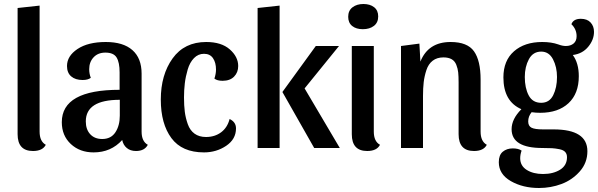

<svg xmlns="http://www.w3.org/2000/svg" viewBox="-20 -740 2990 960"><path d="M178 -712V-82Q178 -33 209 -16Q193 15 145 15Q68 15 68 -69V-700Z M591 -40Q535 22 448 22Q379 22 334 -20Q289 -62 289 -129Q289 -291 578 -291V-378Q578 -428 563 -452.5Q548 -477 507 -477Q470 -477 448 -453.5Q426 -430 426 -394Q426 -371 434 -351Q420 -340 393 -340Q357 -340 336 -358Q315 -376 315 -410Q315 -460 367.5 -495Q420 -530 509 -530Q596 -530 642 -489.5Q688 -449 688 -372V-82Q688 -33 719 -16Q703 15 660 15Q632 15 614 0Q596 -15 591 -40ZM491 -45Q535 -45 557 -78.5Q579 -112 579 -162V-241Q409 -241 409 -133Q409 -93 431 -69Q453 -45 491 -45Z M1000 -471Q971 -471 950 -449.5Q929 -428 918.5 -392.5Q908 -357 904 -323Q900 -289 900 -253Q900 -212 904 -181Q908 -150 919 -119Q930 -88 953 -71.5Q976 -55 1010 -55Q1054 -55 1085.5 -78.5Q1117 -102 1128 -145Q1160 -130 1160 -98Q1160 -44 1111 -11Q1062 22 1000 22Q890 22 837 -49.5Q784 -121 784 -242Q784 -366 843 -448Q902 -530 1011 -530Q1087 -530 1129 -493Q1171 -456 1171 -410Q1171 -378 1150.5 -357Q1130 -336 1093 -336Q1066 -336 1052 -347Q1060 -371 1060 -392Q1060 -427 1045 -449Q1030 -471 1000 -471Z M1268 -700 1378 -712V0H1268ZM1675 -510 1503 -298 1679 0H1551L1392 -280L1559 -510Z M1871 -658Q1871 -627 1849.5 -610.5Q1828 -594 1794 -594Q1761 -594 1741 -610Q1721 -626 1721 -656Q1721 -687 1742.5 -703.5Q1764 -720 1797 -720Q1830 -720 1850.5 -704Q1871 -688 1871 -658ZM1849 -82Q1849 -33 1880 -16Q1864 15 1816 15Q1739 15 1739 -69V-510H1849Z M1985 -510 2077 -522 2082 -432Q2121 -530 2233 -530Q2317 -530 2350 -483.5Q2383 -437 2383 -342V-82Q2383 -33 2414 -16Q2398 15 2350 15Q2273 15 2273 -69V-328Q2273 -359 2271 -378Q2269 -397 2261.5 -416Q2254 -435 2238 -444Q2222 -453 2197 -453Q2165 -453 2143.5 -436.5Q2122 -420 2112 -389.5Q2102 -359 2098.5 -329Q2095 -299 2095 -260V0H1985Z M2748 -93Q2917 -93 2917 16Q2917 74 2879 117Q2841 160 2787.5 180Q2734 200 2675 200Q2594 200 2534 165.5Q2474 131 2474 71Q2474 35 2494 18.5Q2514 2 2544 2Q2572 2 2588 13Q2581 33 2581 51Q2581 89 2613.5 109.5Q2646 130 2695 130Q2746 130 2780.5 108.5Q2815 87 2815 46Q2815 30 2806 20Q2797 10 2777 6Q2757 2 2740 1Q2723 0 2692 0Q2538 0 2538 -94Q2538 -145 2587 -194Q2497 -233 2497 -353Q2497 -437 2550 -483.5Q2603 -530 2691 -530Q2737 -530 2771 -518Q2792 -510 2809 -510Q2833 -510 2848 -522.5Q2863 -535 2863 -559Q2863 -594 2837 -619Q2847 -646 2884 -646Q2916 -646 2933 -627.5Q2950 -609 2950 -581Q2950 -541 2921 -506Q2892 -471 2844 -465Q2874 -424 2874 -359Q2874 -272 2822.5 -224Q2771 -176 2681 -176Q2659 -176 2638 -179Q2621 -158 2621 -133Q2621 -110 2637.5 -101.5Q2654 -93 2695 -93ZM2686 -482Q2645 -482 2624.5 -444Q2604 -406 2604 -355Q2604 -300 2623.5 -263Q2643 -226 2686 -226Q2727 -226 2746 -264Q2765 -302 2765 -355Q2765 -405 2745 -443.5Q2725 -482 2686 -482Z"/></svg>

Font: Sansita
Style: Regular
Weight: 400
Designer: Pablo Cosgaya
Foundry: Omnibus-Type
Version: Version 1.006;hotconv 1.0.109;makeotfexe 2.5.65596